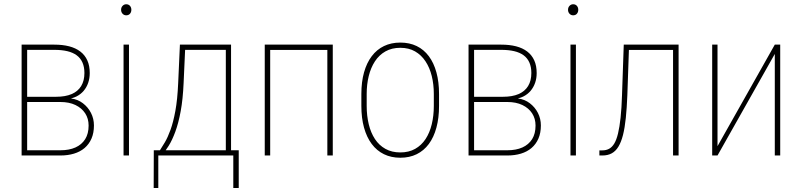

<svg xmlns="http://www.w3.org/2000/svg" viewBox="-20 -741 3818 915"><path d="M268.1 -254.9H101.1L100.1 -279.8H247.1Q291.5 -279.8 321.5 -292.7Q351.6 -305.7 366.9 -331.1Q382.3 -356.4 382.3 -393.1Q382.3 -421.9 373 -442.9Q363.8 -463.9 345.7 -477.3Q327.6 -490.7 300.8 -497.1Q273.9 -503.4 238.8 -503.4H109.4V0H83V-528.3H238.8Q278.3 -528.3 309.6 -520.3Q340.8 -512.2 362.8 -495.4Q384.8 -478.5 396.2 -453.1Q407.7 -427.7 407.7 -392.6Q407.7 -368.2 400.4 -346.7Q393.1 -325.2 378.9 -308.3Q364.7 -291.5 344.2 -281.2Q323.7 -271 296.9 -268.6ZM268.1 0H96.7L98.6 -24.9H268.1Q309.6 -24.9 339.6 -38.3Q369.6 -51.8 386 -77.9Q402.3 -104 402.3 -142.6Q402.3 -175.8 386 -200.9Q369.6 -226.1 339.6 -240.5Q309.6 -254.9 268.1 -254.9H154.8L155.8 -279.8H304.7L319.8 -271.5Q350.6 -267.6 375 -249Q399.4 -230.5 413.6 -202.9Q427.7 -175.3 427.7 -143.1Q427.7 -107.4 416 -80.6Q404.3 -53.7 383.1 -35.6Q361.8 -17.6 332.5 -8.8Q303.2 0 268.1 0Z M594.7 -528.3V0H568.8V-528.3ZM557.1 -694.3Q557.1 -705.6 564.2 -713.1Q571.3 -720.7 581.5 -720.7Q592.8 -720.7 599.4 -713.1Q606 -705.6 606 -694.3Q606 -683.1 599.4 -675.5Q592.8 -668 581.5 -668Q571.3 -668 564.2 -675.5Q557.1 -683.1 557.1 -694.3Z M837.4 -528.3H863.3L855 -344.7Q851.6 -268.1 841.1 -211.2Q830.6 -154.3 815.7 -113.8Q800.8 -73.2 783.7 -45.9Q766.6 -18.6 750.5 0H732.4L733.4 -24.4L742.2 -24.9Q752.4 -40.5 765.9 -63.2Q779.3 -85.9 792.5 -122.1Q805.7 -158.2 815.7 -212.4Q825.7 -266.6 829.1 -344.7ZM851.1 -528.3H1081.1V0H1056.2V-503.4H851.1ZM712.9 -24.9H1117.7V154.8H1091.8V0H734.4V154.8H712.4Z M1549.8 -528.3V-502.9H1257.3V-528.3ZM1267.6 -528.3V0H1241.7V-528.3ZM1565.9 -528.3V0H1540V-528.3Z M1702.1 -236.3V-293Q1702.1 -350.6 1714.8 -396Q1727.5 -441.4 1751.5 -473.1Q1775.4 -504.9 1809.8 -521.5Q1844.2 -538.1 1887.7 -538.1Q1931.6 -538.1 1965.8 -521.5Q2000 -504.9 2023.7 -473.1Q2047.4 -441.4 2059.8 -396Q2072.3 -350.6 2072.3 -293V-236.3Q2072.3 -178.7 2059.8 -132.8Q2047.4 -86.9 2023.7 -54.9Q2000 -22.9 1965.8 -6.1Q1931.6 10.7 1887.7 10.7Q1844.2 10.7 1809.8 -6.1Q1775.4 -22.9 1751.5 -54.9Q1727.5 -86.9 1714.8 -132.8Q1702.1 -178.7 1702.1 -236.3ZM1727.5 -293V-236.3Q1727.5 -189.5 1737.3 -148.9Q1747.1 -108.4 1766.8 -78.4Q1786.6 -48.3 1816.9 -31.5Q1847.2 -14.6 1887.7 -14.6Q1928.2 -14.6 1958.3 -31.5Q1988.3 -48.3 2008.1 -78.4Q2027.8 -108.4 2037.6 -148.9Q2047.4 -189.5 2047.4 -236.3V-293Q2047.4 -338.9 2037.6 -378.7Q2027.8 -418.5 2007.8 -448.7Q1987.8 -479 1958 -496.1Q1928.2 -513.2 1887.7 -513.2Q1847.2 -513.2 1816.9 -496.1Q1786.6 -479 1766.8 -448.7Q1747.1 -418.5 1737.3 -378.7Q1727.5 -338.9 1727.5 -293Z M2397.9 -254.9H2231L2230 -279.8H2377Q2421.4 -279.8 2451.4 -292.7Q2481.4 -305.7 2496.8 -331.1Q2512.2 -356.4 2512.2 -393.1Q2512.2 -421.9 2502.9 -442.9Q2493.7 -463.9 2475.6 -477.3Q2457.5 -490.7 2430.7 -497.1Q2403.8 -503.4 2368.7 -503.4H2239.3V0H2212.9V-528.3H2368.7Q2408.2 -528.3 2439.5 -520.3Q2470.7 -512.2 2492.7 -495.4Q2514.6 -478.5 2526.1 -453.1Q2537.6 -427.7 2537.6 -392.6Q2537.6 -368.2 2530.3 -346.7Q2522.9 -325.2 2508.8 -308.3Q2494.6 -291.5 2474.1 -281.2Q2453.6 -271 2426.8 -268.6ZM2397.9 0H2226.6L2228.5 -24.9H2397.9Q2439.5 -24.9 2469.5 -38.3Q2499.5 -51.8 2515.9 -77.9Q2532.2 -104 2532.2 -142.6Q2532.2 -175.8 2515.9 -200.9Q2499.5 -226.1 2469.5 -240.5Q2439.5 -254.9 2397.9 -254.9H2284.7L2285.6 -279.8H2434.6L2449.7 -271.5Q2480.5 -267.6 2504.9 -249Q2529.3 -230.5 2543.5 -202.9Q2557.6 -175.3 2557.6 -143.1Q2557.6 -107.4 2545.9 -80.6Q2534.2 -53.7 2512.9 -35.6Q2491.7 -17.6 2462.4 -8.8Q2433.1 0 2397.9 0Z M2724.6 -528.3V0H2698.7V-528.3ZM2687 -694.3Q2687 -705.6 2694.1 -713.1Q2701.2 -720.7 2711.4 -720.7Q2722.7 -720.7 2729.2 -713.1Q2735.8 -705.6 2735.8 -694.3Q2735.8 -683.1 2729.2 -675.5Q2722.7 -668 2711.4 -668Q2701.2 -668 2694.1 -675.5Q2687 -683.1 2687 -694.3Z M3197.3 -528.3V-502.9H2961.4V-528.3ZM3213.9 -528.3V0H3187.5V-528.3ZM2952.6 -528.3H2978L2969.7 -287.6Q2967.3 -226.1 2962.4 -179Q2957.5 -131.8 2949 -97.9Q2940.4 -64 2927.2 -42.2Q2914.1 -20.5 2895.3 -10.3Q2876.5 0 2850.6 0H2836.4V-24.4H2851.1Q2868.7 -24.4 2882.8 -32Q2897 -39.6 2907.5 -57.1Q2918 -74.7 2925.3 -105Q2932.6 -135.3 2937.5 -180.4Q2942.4 -225.6 2944.3 -288.1Z M3399.4 -44.4 3672.4 -528.3H3698.2V0H3672.4V-483.9L3399.4 0H3374V-528.3H3399.4Z"/></svg>

Font: Roboto Condensed Thin
Style: Regular
Weight: 250
Width: 3
Designer: Christian Robertson
Foundry: Google
Version: Version 3.009; 2024